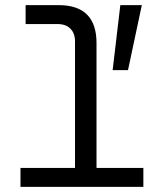

<svg xmlns="http://www.w3.org/2000/svg" viewBox="-20 -730 640 750"><path d="M60 0V-74H273V-568Q273 -600 255 -618Q237 -636 205 -636H80V-710H209Q357 -710 357 -562V-74H540V0ZM420 -456 450 -710H534L480 -456Z"/></svg>

Font: Geist Mono
Style: Regular
Weight: 400
Monospace: yes
Designer: Basement.studio, Andrés Briganti, Mateo Zaragoza
Foundry: Basement.studio, Vercel, Andrés Briganti, Guido Ferreyra, Mateo Zaragoza
Version: Version 1.500; ttfautohint (v1.8.4.7-5d5b)